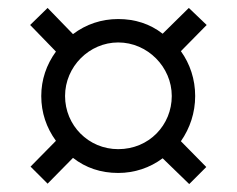

<svg xmlns="http://www.w3.org/2000/svg" viewBox="-20 -595 597 484"><path d="M84 -353C84 -311 97 -273 121 -240L57 -175L100 -132L164 -197C196 -172 234 -159 278 -159C319 -159 358 -172 390 -196L457 -131L500 -174L436 -239C459 -272 472 -311 472 -353C472 -395 459 -434 436 -466L501 -532L456 -575L390 -510C358 -535 320 -547 278 -547C236 -547 197 -534 164 -509L100 -575L56 -532L121 -465C97 -432 84 -394 84 -353ZM144 -353C144 -427 205 -488 278 -488C352 -488 413 -426 413 -353C413 -280 356 -219 278 -219C203 -219 144 -279 144 -353Z"/></svg>

Font: Noto Sans Condensed
Style: Regular
Weight: 400
Width: 3
Designer: Monotype Design Team
Foundry: Monotype Imaging Inc.
Version: Version 2.013